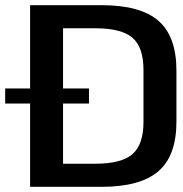

<svg xmlns="http://www.w3.org/2000/svg" viewBox="-39 -720 705 740"><path d="M77 -700H353Q503 -700 572 -639.5Q641 -579 641 -448V-251Q641 -120 571.5 -60Q502 0 353 0H77V-321H-19V-379H77ZM204 -89H329Q429 -89 471.5 -126Q514 -163 514 -250V-450Q514 -538 471.5 -574.5Q429 -611 329 -611H204V-379H304V-321H204Z"/></svg>

Font: Pathway Extreme 8pt Thin 12pt SemiBold
Style: Regular
Weight: 600
Version: Version 1.001;gftools[0.9.26]